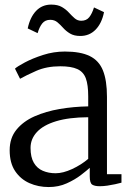

<svg xmlns="http://www.w3.org/2000/svg" viewBox="-20 -782 558 814"><path d="M186.5 11Q142.5 11 105 -5.5Q67.5 -22 44.2 -56.5Q21 -91 21 -145Q21 -197 49.8 -232.2Q78.5 -267.5 126.5 -288.8Q174.5 -310 233.5 -320Q292.5 -330 354 -331V-373.5Q354 -422.5 343.8 -450Q333.5 -477.5 307.8 -489.2Q282 -501 235.5 -501Q177.5 -501 133.5 -481.5Q89.5 -462 65 -448L43.5 -491Q53 -500 85.2 -517.2Q117.5 -534.5 162.5 -549Q207.5 -563.5 255 -563.5Q321 -563.5 360.2 -544.5Q399.5 -525.5 416.5 -483.2Q433.5 -441 433.5 -371.5V-43.5H495V-7.5Q484 -4.5 468.2 -1Q452.5 2.5 435.2 5Q418 7.5 403 7.5Q381.5 7.5 371 0.8Q360.5 -6 360.5 -34.5V-70.5Q348.5 -59.5 323.2 -40Q298 -20.5 263.2 -4.8Q228.5 11 186.5 11ZM216 -47.5Q247 -47.5 285.5 -65.2Q324 -83 354 -108.5V-285Q272 -284.5 217.8 -268Q163.5 -251.5 136.5 -222.2Q109.5 -193 109.5 -155Q109.5 -115.5 123.5 -91.8Q137.5 -68 161.8 -57.8Q186 -47.5 216 -47.5ZM97.5 -661.5Q107.5 -709 133 -735.8Q158.5 -762.5 197 -762.5Q225 -762.5 242.5 -752.2Q260 -742 272.2 -728.5Q284.5 -715 296.5 -704.5Q308.5 -694 324.5 -694Q346.5 -694 358.5 -709.2Q370.5 -724.5 378.5 -750.5L421 -730.5Q411.5 -683 385.2 -656.2Q359 -629.5 320.5 -629.5Q294 -629.5 277 -639.8Q260 -650 248 -663.5Q236 -677 223.5 -687.5Q211 -698 193 -698Q171.5 -698 159.2 -682.8Q147 -667.5 139.5 -641.5Z"/></svg>

Font: Merriweather 24pt Light
Style: Regular
Weight: 300
Designer: Eben Sorkin
Foundry: Eben Sorkin
Version: Version 2.100